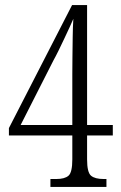

<svg xmlns="http://www.w3.org/2000/svg" viewBox="-20 -734 474 754"><path d="M178 0V-31H201Q234 -31 249 -44Q264 -57 264 -108V-202H15V-231L263 -714H322V-243H423V-202H322V-108Q322 -57 337.5 -44Q353 -31 387 -31H398V0ZM61 -243H264V-443Q264 -472 264.5 -510.5Q265 -549 265.5 -589Q266 -629 268 -660Q264 -650 254.5 -629.5Q245 -609 233.5 -584.5Q222 -560 210.5 -536.5Q199 -513 190 -497Z"/></svg>

Font: Noto Serif ExtraCondensed Light
Style: Regular
Weight: 300
Width: 2
Designer: Monotype Design Team
Foundry: Monotype Imaging Inc.
Version: Version 2.014; ttfautohint (v1.8.4.7-5d5b)